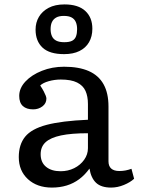

<svg xmlns="http://www.w3.org/2000/svg" viewBox="-20 -835 637 869"><path d="M215 14Q148 14 106.5 -24Q65 -62 65 -124Q65 -181 94 -216.5Q123 -252 191.5 -270Q260 -288 378 -293V-364Q378 -399 367 -423.5Q356 -448 329 -461.5Q302 -475 255 -475Q227 -475 200.5 -467.5Q174 -460 162 -448Q172 -433 178 -421.5Q184 -410 187 -402Q190 -394 190 -389Q190 -367 172 -353.5Q154 -340 130 -340Q100 -340 83.5 -355Q67 -370 67 -401Q67 -436 95 -466Q123 -496 169.5 -514.5Q216 -533 270 -533Q337 -533 381.5 -513.5Q426 -494 448.5 -454Q471 -414 471 -353V-105Q471 -83 483.5 -72Q496 -61 520 -61Q535 -61 548 -63.5Q561 -66 575 -71L587 -26Q570 -10 541 2Q512 14 483 14Q438 14 415 -7.5Q392 -29 385 -72Q364 -43 338.5 -24Q313 -5 282 4.5Q251 14 215 14ZM254 -60Q288 -60 316 -74Q344 -88 361 -112Q378 -136 378 -164V-232Q303 -232 256 -222Q209 -212 186.5 -191.5Q164 -171 164 -137Q164 -100 188.5 -80Q213 -60 254 -60ZM270 -590Q204 -590 172.5 -619.5Q141 -649 141 -701Q141 -733 156 -758.5Q171 -784 200 -799.5Q229 -815 272 -815Q334 -815 366 -785.5Q398 -756 398 -705Q398 -670 383 -644Q368 -618 339.5 -604Q311 -590 270 -590ZM271 -644Q294 -644 306.5 -650.5Q319 -657 324 -670.5Q329 -684 329 -703Q329 -722 323 -735.5Q317 -749 304 -756Q291 -763 269 -763Q247 -763 234 -755.5Q221 -748 215 -735Q209 -722 209 -703Q209 -685 215 -671.5Q221 -658 234.5 -651Q248 -644 271 -644Z"/></svg>

Font: Literata Variable Black
Style: Regular
Weight: 900
Designer: Latin by Veronika Burian and Jose Scaglione. Greek by Irene Vlachou. Cyrillic by Vera Evstafieva.
Foundry: TypeTogether
Version: Version 3.021